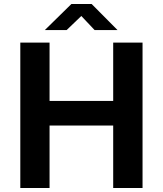

<svg xmlns="http://www.w3.org/2000/svg" viewBox="-20 -935 810 955"><path d="M543 -310.5H226.5V0H81V-723H226.5V-433H543V-723H689V0H543ZM450.5 -785.5 384.5 -855.5 311.5 -785.5H203L335 -915H436L564.5 -785.5Z"/></svg>

Font: Public Sans
Style: Bold
Weight: 700
Designer: The Public Sans project authors (U.S. Web Design System). Libre Franklin designed by Pablo Impallari and Rodrigo Fuenzal
Version: Version 1.008; ttfautohint (v1.8.1) -l 8 -r 50 -G 200 -x 14 